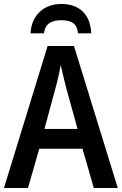

<svg xmlns="http://www.w3.org/2000/svg" viewBox="-20 -948 615 968"><path d="M289 -928C199 -928 138 -869 134 -780H202C207 -831 243 -846 288 -846C338 -846 369 -831 373 -780H440C436 -874 382 -928 289 -928ZM453 0H574L353 -716H220L0 0H121L178 -198H396ZM371 -298H204L259 -501C268 -532 280 -583 286 -620C293 -587 307 -533 315 -500Z"/></svg>

Font: Noto Sans UI SemiCondensed Medium
Style: Regular
Weight: 500
Width: 4
Designer: Monotype Design Team
Foundry: Monotype Imaging Inc.
Version: Version 1.901